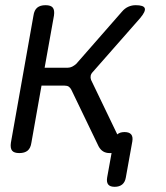

<svg xmlns="http://www.w3.org/2000/svg" viewBox="-20 -580 640 740"><path d="M422 140Q404 140 397 131Q390 122 393 104L410 10H403Q388 10 377.5 3.5Q367 -3 360 -16L255 -234Q251 -242 245 -246Q239 -250 229 -250H140L101 -30Q98 -9 86.5 0.5Q75 10 54.5 10Q34 10 26.5 0.5Q19 -9 22 -30L109 -520Q112 -541 123.5 -550.5Q135 -560 155.5 -560Q176 -560 183.5 -550.5Q191 -541 188 -520L152 -319H241Q250 -319 258 -323Q266 -327 274 -334L450 -535Q461 -548 474.5 -554Q488 -560 503 -560Q534 -560 538 -548Q542 -536 520 -510L338 -303Q331 -296 329.5 -288Q328 -280 331 -272L432 -62Q442 -71 460 -71Q478 -71 485.5 -62Q493 -53 490 -35L465 104Q462 122 451 131Q440 140 422 140Z"/></svg>

Font: Maple Mono NL Light
Style: Italic
Weight: 300
Italic angle: -10°
Monospace: yes
Designer: subframe7536
Version: Version 7.000